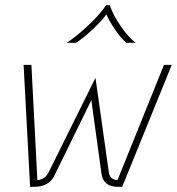

<svg xmlns="http://www.w3.org/2000/svg" viewBox="-20 -720 682 740"><path d="M71 -470H101L124 -26Q140 -27 150.5 -35Q161 -43 169 -59L348 -420L399 -59Q403 -27 433 -26L612 -470H642L451 0H435Q377 0 371 -52L332 -334L191 -46Q170 0 112 0H96ZM389 -700H403Q416 -662 445.5 -619Q475 -576 503 -555H467Q444 -575 421 -609.5Q398 -644 390 -665Q378 -646 341 -610.5Q304 -575 273 -555H237Q274 -579 319 -621Q364 -663 389 -700Z"/></svg>

Font: KoHo ExtraLight
Style: Italic
Weight: 275
Italic angle: -10°
Version: Version 1.000; ttfautohint (v1.6)